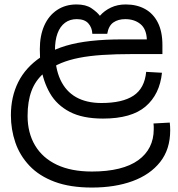

<svg xmlns="http://www.w3.org/2000/svg" viewBox="-20 -632 798 863"><path d="M393 211Q295 211 225.5 185Q156 159 112.5 113Q69 67 49 8.5Q29 -50 29 -114Q29 -197 62 -263Q95 -329 163 -375L189 -389Q228 -412 277 -426.5Q326 -441 389 -448Q452 -455 532 -455H640Q638 -502 611 -524Q584 -546 543 -546Q511 -546 489.5 -531Q468 -516 462 -480H395Q394 -508 377 -527Q360 -546 325 -546Q294 -546 272 -529.5Q250 -513 238.5 -482Q227 -451 227 -405Q227 -326 251.5 -273.5Q276 -221 322.5 -195Q369 -169 436 -169Q530 -169 580 -202Q630 -235 637 -309L708 -305Q698 -208 634.5 -153.5Q571 -99 443 -99Q351 -99 293 -129.5Q235 -160 204.5 -213Q174 -266 164 -333Q161 -352 160 -371.5Q159 -391 159 -411Q159 -472 179 -517Q199 -562 236.5 -587Q274 -612 324 -612Q366 -612 391 -595Q416 -578 429 -561Q449 -584 478.5 -598Q508 -612 545 -612Q595 -612 632 -591.5Q669 -571 689.5 -530.5Q710 -490 710 -430V-389H577Q500 -389 440.5 -385Q381 -381 335.5 -372Q290 -363 255 -348.5Q220 -334 192 -313L176 -302Q139 -270 121.5 -223Q104 -176 104 -111Q104 -35 137.5 21.5Q171 78 235.5 108.5Q300 139 393 139Q462 139 514.5 126Q567 113 601.5 88Q636 63 653.5 28Q671 -7 671 -51Q671 -56 671 -63Q671 -70 670 -77L743 -81Q744 -72 744.5 -64.5Q745 -57 745 -46Q745 39 700 96Q655 153 576 182Q497 211 393 211Z"/></svg>

Font: sinhala15
Style: Book
Weight: 400
Designer: Jelle Bosma - Monotype Design Team
Foundry: Monotype Imaging Inc.
Version: Version 2.003